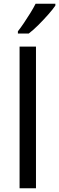

<svg xmlns="http://www.w3.org/2000/svg" viewBox="-20 -1010 317 1030"><path d="M173 0H85V-760H173ZM277 -980Q265 -962 240 -933.5Q215 -905 186.5 -876.5Q158 -848 134 -830H76V-842Q91 -861 108.5 -887Q126 -913 143 -940.5Q160 -968 171 -990H277Z"/></svg>

Font: Noto Sans Gunjala Gondi Semibold
Style: Regular
Weight: 600
Designer: Ek Type
Foundry: Ek Type
Version: Version 1.004; ttfautohint (v1.8.4.7-5d5b)